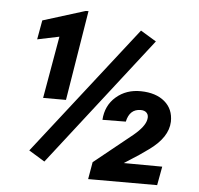

<svg xmlns="http://www.w3.org/2000/svg" viewBox="-51 -764 845 816"><g transform="rotate(5 371.5 -355.5)"><path d="M231.4 -327.1H133.8L180.2 -592.3L86.9 -572.8L101.6 -654.8L281.7 -710.9L293.9 -711.4ZM648.9 0H354.5L367.2 -73.2L530.8 -205.1Q577.1 -243.7 583 -273.9Q586.9 -291.5 578.1 -301.8Q569.3 -312 551.8 -312Q504.4 -312 492.7 -257.3L393.1 -256.3Q397 -317.9 440.2 -355.2Q483.4 -392.6 545.9 -391.6Q609.9 -390.6 647.2 -359.1Q684.6 -327.6 683.6 -273.4Q681.2 -206.1 601.1 -148.9L563 -122.1L499.5 -81.1L663.6 -80.1ZM162.6 -58.1 94.7 -99.6 523.4 -648.4 590.3 -607.9Z"/></g></svg>

Font: TypoPRO Roboto
Style: Bold Italic
Weight: 700
Italic angle: -12°
Designer: Google
Version: Version 2.136; 2016